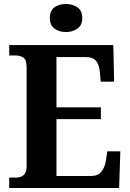

<svg xmlns="http://www.w3.org/2000/svg" viewBox="-20 -939 650 959"><path d="M26 0V-52H60Q84 -52 98.5 -65Q113 -78 113 -109V-600Q113 -641 96.5 -651.5Q80 -662 59 -662H26V-714H546L550 -531H483L479 -577Q476 -614 460.5 -634Q445 -654 408 -654H262V-403H484V-344H262V-60H434Q470 -60 487 -82Q504 -104 509 -137L516 -183H581L575 0ZM310 -779Q275 -779 252 -796Q229 -813 229 -849Q229 -886 252 -902.5Q275 -919 310 -919Q342 -919 366.5 -902.5Q391 -886 391 -849Q391 -813 366.5 -796Q342 -779 310 -779Z"/></svg>

Font: Noto Serif Lao SemiCondensed
Style: Bold
Weight: 700
Width: 4
Designer: Monotype Design Team
Foundry: Monotype Imaging Inc.
Version: Version 2.003; ttfautohint (v1.8.4.7-5d5b)